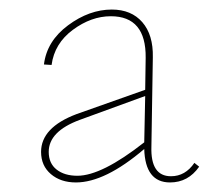

<svg xmlns="http://www.w3.org/2000/svg" viewBox="-20 -685 462 402"><path d="M387 -344 397 -336Q374 -303 336 -303Q284 -303 282 -373Q200 -303 139 -303Q107 -303 86.5 -320.5Q66 -338 66 -367Q66 -418 140 -446L284 -497L285 -564Q286 -651 212 -651Q171 -651 132.5 -622.5Q94 -594 88 -549L72 -550Q78 -599 122.5 -632Q167 -665 214 -665Q255 -665 278 -638.5Q301 -612 300 -565L297 -378Q295 -316 338 -316Q368 -316 387 -344ZM82 -367Q82 -343 98.5 -330Q115 -317 142 -317Q193 -317 282 -387L284 -484L147 -434Q82 -410 82 -367Z"/></svg>

Font: EauTestSC Thin
Style: Regular
Weight: 250
Designer: Christian Thalmann (Catharsis Fonts)
Version: Version 0.001;PS 000.001;hotconv 1.0.88;makeotf.lib2.5.64775